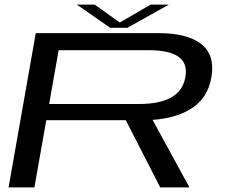

<svg xmlns="http://www.w3.org/2000/svg" viewBox="-20 -820 1006 840"><path d="M17.5 0 136.5 -675H675Q798.5 -675 859.5 -628Q920.5 -581 905.5 -485.5Q890 -387.5 810.5 -341Q745.5 -302.5 647.5 -295.5L809 0H681L530.5 -294H182.5L130.5 0ZM195 -365H588Q678.5 -365 729.5 -393.8Q780.5 -422.5 791 -483Q802 -543 760.8 -571.8Q719.5 -600.5 629.5 -600.5H236.5ZM462 -698.5 316 -800H394L504 -721.5L639.5 -800H719L537.5 -698.5Z"/></svg>

Font: Anybody UltraExpanded Regular
Style: Italic
Weight: 400
Width: 9
Italic angle: -10°
Designer: Tyler Finck
Foundry: Etcetera Type Company
Version: Version 1.010; ttfautohint (v1.8.3) -l 8 -r 50 -G 200 -x 14 